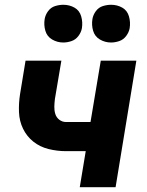

<svg xmlns="http://www.w3.org/2000/svg" viewBox="-20 -784 616 804"><path d="M314 0H464L551 -530H402L359 -273H257Q241 -273 228.5 -282.5Q216 -292 211.5 -307Q207 -322 207.5 -338Q208 -354 210 -370L237 -530H87L64 -390Q58 -352 59.5 -314.5Q61 -277 76.5 -245Q92 -213 119.5 -191Q147 -169 183 -160Q219 -151 257 -151H339ZM445 -606Q462 -606 479.5 -612Q497 -618 508.5 -633.5Q520 -649 523 -666Q527 -691 520 -715.5Q513 -740 492 -752Q471 -764 445 -764Q428 -764 410.5 -758.5Q393 -753 381.5 -737.5Q370 -722 367 -704Q363 -679 370 -655Q377 -631 398.5 -618.5Q420 -606 445 -606ZM245 -606Q262 -606 279.5 -612Q297 -618 308.5 -633.5Q320 -649 323 -666Q327 -691 320 -715.5Q313 -740 292 -752Q271 -764 245 -764Q228 -764 210.5 -758.5Q193 -753 181.5 -737.5Q170 -722 167 -704Q163 -679 170 -655Q177 -631 198.5 -618.5Q220 -606 245 -606Z"/></svg>

Font: Iosevka Sparkle Heavy
Style: Italic
Weight: 900
Italic angle: -9°
Designer: Belleve Invis
Foundry: Belleve Invis
Version: Version 4.5.0; ttfautohint (v1.8.3)